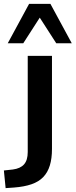

<svg xmlns="http://www.w3.org/2000/svg" viewBox="-74 -777 390 990"><path d="M-45 193 -54 102 -8 97Q31 92 50 70.5Q69 49 69 7V-489H194V-9Q194 40 183 76Q172 112 149 136Q126 160 88.5 173Q51 186 -2 190ZM-34 -554 76 -757H186L296 -554H216L131 -686L46 -554Z"/></svg>

Font: NunitoSans3
Style: Bold
Weight: 700
Designer: Vernon Adams
Foundry: Vernon Adams
Version: Version 3.101;gftools[0.9.27]